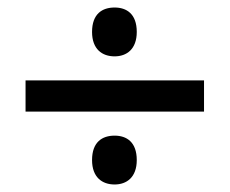

<svg xmlns="http://www.w3.org/2000/svg" viewBox="-20 -608 612 511"><path d="M285 -458C317 -458 344 -477 344 -523C344 -571 317 -588 285 -588C252 -588 225 -571 225 -523C225 -477 252 -458 285 -458ZM48 -311H523V-394H48ZM285 -117C317 -117 344 -136 344 -182C344 -230 317 -247 285 -247C252 -247 225 -230 225 -182C225 -136 252 -117 285 -117Z"/></svg>

Font: Noto Sans Balinese Medium
Style: Regular
Weight: 500
Designer: Aditya Bayu, David Williams
Foundry: David Williams
Version: Version 2.005